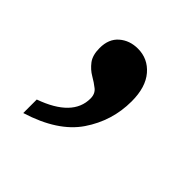

<svg xmlns="http://www.w3.org/2000/svg" viewBox="-93 -205 432 432"><g transform="rotate(45 123.0 11.5)"><path d="M34 154V111Q118 81 118 24Q118 9 108 1Q98 -7 85 -14.5Q72 -22 62 -35Q52 -48 52 -71Q52 -100 70 -115.5Q88 -131 114 -131Q146 -131 167 -106.5Q188 -82 188 -37Q188 25 153 76.5Q118 128 34 154Z"/></g></svg>

Font: Noto Serif Khmer SemiCondensed Medium
Style: Regular
Weight: 500
Width: 4
Designer: Danh Hong and the Monotype Design Team
Foundry: Monotype Imaging Inc.
Version: Version 2.004; ttfautohint (v1.8.4.7-5d5b)